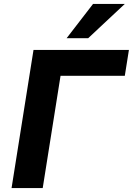

<svg xmlns="http://www.w3.org/2000/svg" viewBox="-20 -960 678 980"><path d="M39 0 151 -705H638L617 -573H289L198 0ZM320 -765 455 -940H617L430 -765Z"/></svg>

Font: Nunito Sans 10pt ExtraBold
Style: Italic
Weight: 800
Italic angle: -9°
Designer: Vernon Adams
Foundry: Vernon Adams
Version: Version 3.101;gftools[0.9.27]